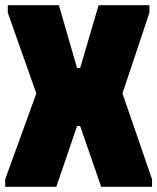

<svg xmlns="http://www.w3.org/2000/svg" viewBox="-20 -720 607 740"><path d="M0 0V-29L120 -360L10 -671V-700H207L277 -458H289L360 -700H556V-671L452 -360L566 -29V0H370L289 -234H277L197 0Z"/></svg>

Font: Phudu Light Black
Style: Regular
Weight: 900
Version: Version 1.005;gftools[0.9.23]